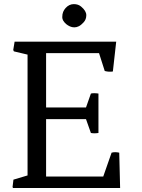

<svg xmlns="http://www.w3.org/2000/svg" viewBox="-20 -936 705 956"><path d="M46.9 -41.5 117.2 -62.5V-664.1L49.3 -680.2L45.9 -687L52.7 -728.5H558.6L542 -580.1Q523.9 -576.7 501.5 -582.5L473.1 -671.4H209.5V-400.9H408.2L432.6 -470.2Q446.3 -473.6 470.2 -470.2V-273.9Q449.2 -270.5 432.6 -273.9L408.2 -342.8H209.5V-57.1H494.1L535.6 -175.8Q552.2 -180.7 573.7 -175.8L578.1 0H44.9L42.5 -4.4ZM309.1 -816.4Q290 -833.5 290 -849.9Q290 -866.2 294.4 -876.7Q298.8 -887.2 306.6 -896Q324.2 -915.5 347.7 -915.5Q369.6 -915.5 383.8 -903.3Q409.7 -881.8 409.7 -860.4Q409.7 -839.4 396.7 -825.2Q383.8 -811 372.6 -805.4Q361.3 -799.8 350.1 -799.8Q338.9 -799.8 328.4 -804.4Q317.9 -809.1 309.1 -816.4Z"/></svg>

Font: Trykker
Style: Regular
Weight: 400
Designer: Magnus Gaarde
Foundry: Magnus Gaarde
Version: Version 1.001